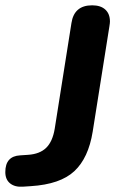

<svg xmlns="http://www.w3.org/2000/svg" viewBox="-64 -696 450 723"><path d="M-44 -48Q-44 -108 12 -111L42 -113Q86 -116 110 -139.5Q134 -163 142 -211L205 -609Q215 -676 283 -676Q315 -676 332.5 -660Q350 -644 350 -615Q350 -609 348 -597L285 -200Q269 -101 216 -51.5Q163 -2 52 5L22 7Q-8 9 -26 -5.5Q-44 -20 -44 -48Z"/></svg>

Font: SN Pro Bold
Style: Bold Italic
Weight: 700
Italic angle: -9°
Designer: Tobias Whetton
Foundry: Supernotes
Version: Version 1.003